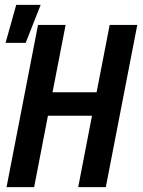

<svg xmlns="http://www.w3.org/2000/svg" viewBox="-20 -773 590 793"><path d="M7 0 137 -670H251L197 -392H379L433 -670H547L417 0H303L360 -295H178L121 0ZM3 -596 47 -753H148L86 -596Z"/></svg>

Font: Lode Term
Style: Bold Italic
Weight: 700
Italic angle: -11°
Monospace: yes
Designer: Belleve Invis
Foundry: Belleve Invis
Version: Version 29.2.0